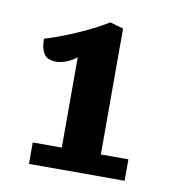

<svg xmlns="http://www.w3.org/2000/svg" viewBox="-55 -830 448 494"><g transform="rotate(10 169.0 -582.5)"><path d="M52 -385V-441H128V-677Q117 -668 102.5 -662Q88 -656 75 -656Q52 -656 43 -670Q34 -684 34 -709Q72 -720 117.5 -740Q163 -760 195 -780L230 -770V-441H302V-385Z"/></g></svg>

Font: Sansita Medium
Style: Regular
Weight: 500
Designer: Pablo Cosgaya
Foundry: Omnibus-Type
Version: Version 1.006